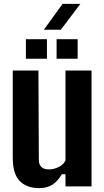

<svg xmlns="http://www.w3.org/2000/svg" viewBox="-20 -965 537 994"><path d="M183 9Q119 9 82.5 -27.5Q46 -64 46 -149V-600H179L181 -138Q181 -88 233 -88Q259 -88 284 -100.5Q309 -113 319 -134V-600H454V0H319V-63H300Q277 -24 249 -7.5Q221 9 183 9ZM273 -661V-762H382V-661ZM114 -661V-762H223V-661ZM207 -811 304 -945H396L295 -811Z"/></svg>

Font: Big Shoulders Text ExtraBold
Style: Regular
Weight: 800
Designer: Patric King
Foundry: XO Type Co
Version: Version 1.000; ttfautohint (v1.8.2)